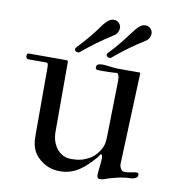

<svg xmlns="http://www.w3.org/2000/svg" viewBox="-77 -739 740 810"><g transform="rotate(10 293.0 -334.0)"><path d="M391.6 -11.7Q391.6 -25.9 394.5 -46.9Q397.5 -67.9 397.5 -87.9Q397.5 -91.3 396.2 -96.4Q395 -101.6 390.6 -101.6Q388.7 -101.6 386 -96.4Q383.3 -91.3 378.9 -85.9Q363.3 -68.4 347.7 -53Q332 -37.6 314.5 -25.9Q296.9 -14.2 276.4 -7.6Q255.9 -1 231 -1Q181.6 -1 144 -33.7Q131.8 -43.5 124.3 -54.9Q116.7 -66.4 112.3 -79.1Q107.9 -91.8 106.4 -106Q105 -120.1 105 -135.3V-423.3Q105 -430.7 103.8 -436.8Q102.5 -442.9 95.2 -442.9H19Q14.6 -442.9 11.7 -446.8Q8.8 -450.7 8.8 -454.6Q8.8 -456.5 10 -461.9Q11.2 -467.3 16.6 -467.3H177.7Q185.5 -467.3 185.5 -460.4V-160.6Q185.5 -142.1 190.9 -124Q196.3 -106 207 -91.8Q217.8 -77.6 233.6 -68.8Q249.5 -60.1 270.5 -60.1Q294.9 -60.1 312.5 -64.7Q330.1 -69.3 348.6 -79.6Q369.1 -91.8 384.8 -114.7Q390.6 -123 394 -130.4Q397.5 -137.7 399.4 -145Q401.4 -152.3 402.1 -160.6Q402.8 -168.9 403.3 -179.2L408.2 -421.4Q408.2 -422.9 408 -427.5Q407.7 -432.1 406.5 -437.5Q405.3 -442.9 403.1 -447Q400.9 -451.2 396.5 -451.2Q393.6 -451.2 385 -450.2Q376.5 -449.2 365.2 -449.2Q354.5 -449.2 345 -449Q335.4 -448.7 330.1 -448.7Q319.8 -448.7 313 -449.7Q306.2 -450.7 306.2 -457Q306.2 -460.4 306.6 -464.4Q307.1 -468.3 310.5 -470.7Q314.9 -473.6 320.6 -474.6Q326.2 -475.6 331.5 -475.6Q338.4 -475.6 347.2 -474.6Q356 -473.6 365 -472.7Q374 -471.7 382.6 -470.7Q391.1 -469.7 397.5 -469.7H491.2Q494.6 -469.7 494.6 -466.3L479.5 -82V-75.2Q479.5 -72.8 479.5 -71.3Q479.5 -69.8 480 -67.4Q482.4 -59.1 487.3 -52.2Q492.2 -45.4 502.9 -45.4Q509.3 -45.4 516.6 -46.4Q523.9 -47.4 530.8 -48.8Q537.6 -50.3 543.7 -51.3Q549.8 -52.2 553.7 -52.2Q559.1 -52.2 560.3 -48.3Q561.5 -44.4 561.5 -41.5Q561.5 -35.6 557.4 -32.5Q553.2 -29.3 548.8 -26.9Q538.1 -23.4 529.3 -23.4Q523.9 -23.4 519.3 -23.2Q514.6 -22.9 506.3 -22Q490.7 -20 472.4 -15.6Q454.1 -11.2 439.5 -6.8Q429.7 -2.9 421.1 -0.2Q412.6 2.4 402.3 2.4Q397 2.4 394.3 -2Q391.6 -6.3 391.6 -11.7ZM210.9 -528.8Q225.6 -543.9 237.8 -557.9Q250 -571.8 261.2 -585.4Q272.5 -599.1 283.4 -613.5Q294.4 -627.9 306.6 -645Q314.5 -653.8 324.2 -661.9Q334 -669.9 347.7 -669.9Q359.4 -669.9 368.4 -660.9Q377.4 -651.9 377.4 -639.2Q377.4 -630.9 372.8 -621.3Q368.2 -611.8 355.5 -604Q320.8 -582 289.6 -559.1Q258.3 -536.1 226.6 -509.8Q224.1 -507.8 222.2 -507.8Q220.2 -507.8 219.2 -508.3Q214.8 -508.3 210.4 -511Q206.1 -513.7 206.1 -519Q205.6 -521.5 207.5 -524.4Q209.5 -527.3 210.9 -528.8ZM346.2 -528.3Q375 -558.6 398.2 -587.9Q421.4 -617.2 441.9 -645Q449.2 -653.8 459.2 -661.9Q469.2 -669.9 482.9 -669.9Q494.6 -669.9 503.7 -660.9Q512.7 -651.9 512.7 -639.2Q512.7 -630.9 508.1 -621.3Q503.4 -611.8 490.7 -604Q456.1 -582.5 425.8 -560.3Q395.5 -538.1 361.8 -509.8Q360.8 -508.8 359.1 -508.5Q357.4 -508.3 356.4 -508.3Q351.1 -508.3 346.4 -511.2Q341.8 -514.2 341.8 -521Q341.8 -523.4 343.5 -525.4Q345.2 -527.3 346.2 -528.3Z"/></g></svg>

Font: IM FELL French Canon SC
Style: Regular
Weight: 400
Designer: Igino Marini
Foundry: Igino Marini
Version: 3.00